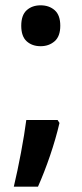

<svg xmlns="http://www.w3.org/2000/svg" viewBox="-20 -572 307 723"><path d="M60 -475Q60 -515 80.5 -533.5Q101 -552 133 -552Q165 -552 186 -533.5Q207 -515 207 -475Q207 -435 185.5 -416.5Q164 -398 133 -398Q101 -398 80.5 -416.5Q60 -435 60 -475ZM204 -109Q190 -49 168.5 14Q147 77 123 131H32Q46 72 59 3Q72 -66 79 -120H197Z"/></svg>

Font: Noto Sans SemiCondensed SemiBold
Style: Regular
Weight: 600
Width: 4
Designer: Monotype Design Team
Foundry: Monotype Imaging Inc.
Version: Version 2.013; ttfautohint (v1.8.4.7-5d5b)